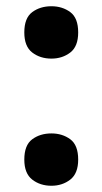

<svg xmlns="http://www.w3.org/2000/svg" viewBox="-20 -576 325 609"><path d="M57.1 -473.1Q57.1 -519 82.3 -537.6Q107.4 -556.2 143.1 -556.2Q177.7 -556.2 202.9 -537.6Q228 -519 228 -473.1Q228 -428.7 202.9 -409.4Q177.7 -390.1 143.1 -390.1Q107.4 -390.1 82.3 -409.4Q57.1 -428.7 57.1 -473.1ZM57.1 -69.8Q57.1 -115.7 82.3 -134.3Q107.4 -152.8 143.1 -152.8Q177.7 -152.8 202.9 -134.3Q228 -115.7 228 -69.8Q228 -25.9 202.9 -6.3Q177.7 13.2 143.1 13.2Q107.4 13.2 82.3 -6.3Q57.1 -25.9 57.1 -69.8Z"/></svg>

Font: Open Sans
Style: Bold
Weight: 700
Designer: Monotype Design Team
Foundry: Monotype Imaging Inc.
Version: Version 3.000; ttfautohint (v1.8.4)